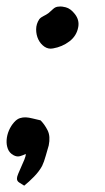

<svg xmlns="http://www.w3.org/2000/svg" viewBox="-46 -464 328 597"><path d="M29.3 113.3Q21.5 108.4 13.7 103.5Q5.9 98.6 6.8 89.8Q6.8 85.9 10.7 76.2Q14.6 66.4 20 54.7Q25.4 43 29.8 32.2Q34.2 21.5 34.2 14.6Q26.4 18.6 16.6 21.5Q6.8 24.4 -3.9 18.6Q-16.6 11.7 -21.5 -1Q-26.4 -13.7 -25.4 -28.8Q-24.4 -43.9 -18.1 -58.6Q-11.7 -73.2 -2 -84Q6.8 -93.8 16.1 -96.7Q25.4 -99.6 34.7 -99.1Q43.9 -98.6 55.2 -95.7Q66.4 -92.8 80.1 -89.8Q92.8 -77.1 102.1 -58.6Q111.3 -40 105.5 -11.7Q101.6 1 96.2 20.5Q90.8 40 85 51.8Q76.2 68.4 60.1 85Q43.9 101.6 29.3 113.3ZM158.2 -441.4Q173.8 -437.5 187.5 -419.4Q201.2 -401.4 197.3 -379.9Q192.4 -352.5 169.9 -335.4Q147.5 -318.4 119.1 -313.5Q104.5 -310.5 92.3 -318.8Q80.1 -327.1 73.2 -341.3Q66.4 -355.5 66.4 -372.6Q66.4 -389.6 76.2 -404.3Q81.1 -410.2 89.4 -414.1Q97.7 -418 105.5 -423.8Q111.3 -428.7 119.1 -436Q127 -443.4 136.7 -443.4Q141.6 -444.3 147.9 -443.4Q154.3 -442.4 158.2 -441.4Z"/></svg>

Font: Trade Winds
Style: Regular
Weight: 400
Designer: Squid
Foundry: Font Diner, Inc DBA Sideshow
Version: Version 1.000